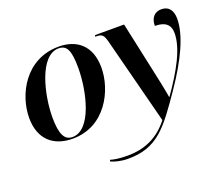

<svg xmlns="http://www.w3.org/2000/svg" viewBox="-127 -737 1359 1168"><g transform="rotate(-20 553.0 -153.0)"><path d="M242 10C456 10 553 -194 553 -337C553 -485 463 -546 352 -546C135 -546 35 -348 35 -199C35 -59 119 10 242 10ZM517 240C707 240 779 140 918 -63C1019 -211 1088 -351 1088 -459C1088 -514 1063 -546 1016 -546C974 -546 945 -518 945 -464C1009 -464 1043 -439 1043 -382C1043 -283 973 -159 881 -28H879C873 -67 850 -178 838 -230L772 -536H584L582 -526H592C626 -526 636 -513 647 -473L792 90C721 181 632 221 519 221C463 221 429 214 410 208L407 218C434 230 472 240 517 240ZM244 0C194 0 169 -42 169 -154C169 -298 224 -536 347 -536C399 -536 420 -500 420 -383C420 -233 367 0 244 0Z"/></g></svg>

Font: Noto Serif Display SemiBold
Style: Italic
Weight: 600
Italic angle: -12°
Designer: Monotype Design Team
Foundry: Monotype Imaging Inc.
Version: Version 2.009